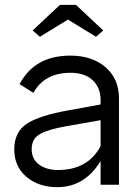

<svg xmlns="http://www.w3.org/2000/svg" viewBox="-20 -764 568 794"><path d="M396 -350Q396 -402 363 -432.5Q330 -463 272 -463Q164 -463 118 -380L61 -416Q123 -534 271 -534Q361 -534 416.5 -486Q472 -438 472 -357V0H396V-98Q330 10 217 10Q140 10 89.5 -32.5Q39 -75 39 -146Q39 -219 92 -253Q145 -287 265 -308L396 -332ZM111 -147Q111 -106 141.5 -83.5Q172 -61 220 -61Q344 -61 396 -160V-267L254 -242Q179 -229 145 -209.5Q111 -190 111 -147ZM115 -638 228 -744H294L407 -638L377 -612L261 -683L145 -612Z"/></svg>

Font: Easer Grotesk Light
Style: Regular
Weight: 300
Designer: Boardeaser, Bonnie Shaver-Troup, Thomas Jockin
Foundry: Lexend
Version: Version 1.008;Glyphs 3.1.2 (3151)